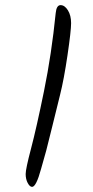

<svg xmlns="http://www.w3.org/2000/svg" viewBox="-20 -732 361 748"><path d="M140 -74Q121 -4 105 -4Q96 -4 88 -19Q80 -34 80 -54Q80 -74 101 -153.5Q122 -233 151.5 -377.5Q181 -522 197 -681Q200 -712 216 -712Q232 -712 244.5 -692Q257 -672 257 -642Q257 -612 243 -517Q229 -422 214 -362.5Q199 -303 184 -241Q169 -179 160 -145Q151 -111 140 -74Z"/></svg>

Font: Kalam Light
Style: Regular
Weight: 300
Version: Version 2.001;PS 1.0;hotconv 1.0.79;makeotf.lib2.5.61930; tt